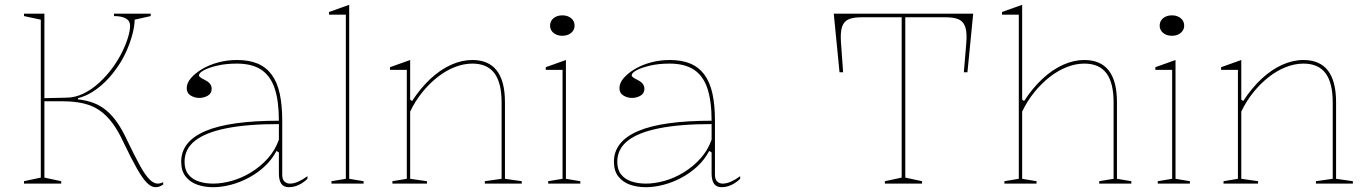

<svg xmlns="http://www.w3.org/2000/svg" viewBox="-20 -765 5697 800"><path d="M627 15Q611 15 593 -2.5Q575 -20 551.5 -61Q528 -102 495 -171Q473 -219 448.5 -252Q424 -285 395 -305Q366 -325 328 -334Q290 -343 241 -343H165V-25L235 -10V0H80V-10L150 -25V-683L80 -698V-708H165V-356Q188 -356 210.5 -357Q233 -358 255 -358Q293 -358 328.5 -375.5Q364 -393 395 -422Q426 -451 450 -484Q473 -516 489 -548.5Q505 -581 513.5 -609.5Q522 -638 522 -658Q522 -678 504.5 -688Q487 -698 455 -698V-708H608V-698L541 -683Q541 -658 532 -623Q523 -588 505.5 -549Q488 -510 461 -474Q441 -446 416 -422Q391 -398 363.5 -381Q336 -364 305 -356V-351Q341 -347 370 -336Q399 -325 423.5 -304.5Q448 -284 469 -253.5Q490 -223 510 -180Q542 -113 564 -73.5Q586 -34 603.5 -17Q621 0 637 0Q648 0 660 -6V4Q654 8 648.5 10.5Q643 13 637.5 14Q632 15 627 15Z M967 -515Q1018 -515 1053.5 -500Q1089 -485 1112 -454Q1135 -423 1145.5 -375Q1156 -327 1156 -262V-37Q1156 -17 1165.5 -8.5Q1175 0 1188 0Q1205 0 1224.5 -9Q1244 -18 1261 -31V-20Q1250 -9 1237 -1Q1224 7 1210.5 11Q1197 15 1184 15Q1162 15 1152 0.5Q1142 -14 1142 -43Q1142 -76 1142 -91.5Q1142 -107 1142 -114.5Q1142 -122 1142 -130L1132 -136Q1113 -100 1083 -72Q1053 -44 1016.5 -24.5Q980 -5 941.5 5Q903 15 868 15Q832 15 802 4.5Q772 -6 753.5 -29.5Q735 -53 735 -91Q735 -176 836 -219Q937 -262 1142 -262Q1142 -344 1124.5 -396.5Q1107 -449 1068.5 -474.5Q1030 -500 967 -500Q921 -500 885 -491.5Q849 -483 829 -472Q809 -461 809 -451Q809 -447 815 -442.5Q821 -438 837 -430Q862 -417 862 -395Q862 -376 846 -366.5Q830 -357 810 -357Q791 -357 774.5 -367Q758 -377 758 -398Q758 -419 775.5 -439.5Q793 -460 822.5 -477.5Q852 -495 889.5 -505Q927 -515 967 -515ZM1142 -248Q1011 -248 923.5 -230.5Q836 -213 792.5 -178.5Q749 -144 749 -91Q749 -58 765 -38Q781 -18 808 -9Q835 0 868 0Q905 0 946 -11.5Q987 -23 1025.5 -46.5Q1064 -70 1095 -104Q1126 -138 1142 -183Z M1435 -20 1495 -10V0H1361V-10L1421 -20V-704H1351V-715L1435 -745Z M2154 -10V0H2000V-10L2070 -20V-338Q2070 -420 2040 -460Q2010 -500 1948 -500Q1912 -500 1875 -485.5Q1838 -471 1803.5 -444Q1769 -417 1739.5 -380.5Q1710 -344 1689 -300V-20L1759 -10V0H1615V-10L1675 -20V-474H1605V-485L1689 -515V-350L1697 -344Q1733 -399 1774 -437Q1815 -475 1859.5 -495Q1904 -515 1948 -515Q1982 -515 2007.5 -504Q2033 -493 2050 -471Q2067 -449 2075.5 -416Q2084 -383 2084 -338V-20Z M2323 -616Q2308 -616 2296.5 -621.5Q2285 -627 2278.5 -636.5Q2272 -646 2272 -658Q2272 -671 2278.5 -680.5Q2285 -690 2296.5 -695.5Q2308 -701 2323 -701Q2338 -701 2349.5 -695.5Q2361 -690 2367.5 -680.5Q2374 -671 2374 -658Q2374 -646 2367.5 -636.5Q2361 -627 2349.5 -621.5Q2338 -616 2323 -616ZM2264 0V-10L2324 -20V-474H2254V-485L2338 -515V-20L2398 -10V0Z M2770 -515Q2821 -515 2856.5 -500Q2892 -485 2915 -454Q2938 -423 2948.5 -375Q2959 -327 2959 -262V-37Q2959 -17 2968.5 -8.5Q2978 0 2991 0Q3008 0 3027.5 -9Q3047 -18 3064 -31V-20Q3053 -9 3040 -1Q3027 7 3013.5 11Q3000 15 2987 15Q2965 15 2955 0.5Q2945 -14 2945 -43Q2945 -76 2945 -91.5Q2945 -107 2945 -114.5Q2945 -122 2945 -130L2935 -136Q2916 -100 2886 -72Q2856 -44 2819.5 -24.5Q2783 -5 2744.5 5Q2706 15 2671 15Q2635 15 2605 4.5Q2575 -6 2556.5 -29.5Q2538 -53 2538 -91Q2538 -176 2639 -219Q2740 -262 2945 -262Q2945 -344 2927.5 -396.5Q2910 -449 2871.5 -474.5Q2833 -500 2770 -500Q2724 -500 2688 -491.5Q2652 -483 2632 -472Q2612 -461 2612 -451Q2612 -447 2618 -442.5Q2624 -438 2640 -430Q2665 -417 2665 -395Q2665 -376 2649 -366.5Q2633 -357 2613 -357Q2594 -357 2577.5 -367Q2561 -377 2561 -398Q2561 -419 2578.5 -439.5Q2596 -460 2625.5 -477.5Q2655 -495 2692.5 -505Q2730 -515 2770 -515ZM2945 -248Q2814 -248 2726.5 -230.5Q2639 -213 2595.5 -178.5Q2552 -144 2552 -91Q2552 -58 2568 -38Q2584 -18 2611 -9Q2638 0 2671 0Q2708 0 2749 -11.5Q2790 -23 2828.5 -46.5Q2867 -70 2898 -104Q2929 -138 2945 -183Z M3667 0V-10L3737 -25V-693H3569Q3537 -693 3517 -685Q3497 -677 3489 -654.5Q3481 -632 3484 -589L3493 -464H3478L3454 -708H4035L4011 -464H3996L4006 -583Q4010 -629 4002 -652.5Q3994 -676 3974 -684.5Q3954 -693 3920 -693H3752V-25L3822 -10V0Z M4694 -10V0H4560V-10L4620 -20V-338Q4620 -420 4590 -460Q4560 -500 4498 -500Q4462 -500 4425 -485.5Q4388 -471 4353.5 -444Q4319 -417 4289.5 -380.5Q4260 -344 4239 -300V-20L4299 -10V0H4165V-10L4225 -20V-704H4155V-715L4239 -745V-350L4247 -344Q4283 -399 4324 -437Q4365 -475 4409.5 -495Q4454 -515 4498 -515Q4532 -515 4557.5 -504Q4583 -493 4600 -471Q4617 -449 4625.5 -416Q4634 -383 4634 -338V-20Z M4863 -616Q4848 -616 4836.5 -621.5Q4825 -627 4818.5 -636.5Q4812 -646 4812 -658Q4812 -671 4818.5 -680.5Q4825 -690 4836.5 -695.5Q4848 -701 4863 -701Q4878 -701 4889.5 -695.5Q4901 -690 4907.5 -680.5Q4914 -671 4914 -658Q4914 -646 4907.5 -636.5Q4901 -627 4889.5 -621.5Q4878 -616 4863 -616ZM4804 0V-10L4864 -20V-474H4794V-485L4878 -515V-20L4938 -10V0Z M5617 -10V0H5463V-10L5533 -20V-338Q5533 -420 5503 -460Q5473 -500 5411 -500Q5375 -500 5338 -485.5Q5301 -471 5266.5 -444Q5232 -417 5202.5 -380.5Q5173 -344 5152 -300V-20L5222 -10V0H5078V-10L5138 -20V-474H5068V-485L5152 -515V-350L5160 -344Q5196 -399 5237 -437Q5278 -475 5322.5 -495Q5367 -515 5411 -515Q5445 -515 5470.5 -504Q5496 -493 5513 -471Q5530 -449 5538.5 -416Q5547 -383 5547 -338V-20Z"/></svg>

Font: Kalnia Thin
Style: Regular
Weight: 100
Version: Version 1.105